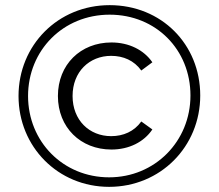

<svg xmlns="http://www.w3.org/2000/svg" viewBox="-20 -723 849 746"><path d="M404 3C603 3 758 -153 758 -352C758 -551 607 -703 406 -703C205 -703 52 -547 52 -350C52 -153 205 3 404 3ZM404 -34C225 -34 89 -173 89 -350C89 -527 225 -666 406 -666C586 -666 720 -530 720 -352C720 -174 582 -34 404 -34ZM413 -142C481 -142 539 -171 572 -220L529 -251C501 -212 459 -194 412 -194C327 -194 262 -256 262 -350C262 -444 327 -506 412 -506C459 -506 501 -488 529 -449L572 -481C539 -529 481 -558 413 -558C293 -558 205 -472 205 -350C205 -228 293 -142 413 -142Z"/></svg>

Font: Montserrat Lite
Style: Regular
Weight: 400
Designer: Julieta Ulanovsky
Foundry: Julieta Ulanovsky
Version: Version 7.200;PS 007.200;hotconv 1.0.88;makeotf.lib2.5.64775